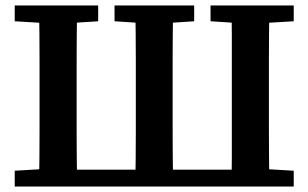

<svg xmlns="http://www.w3.org/2000/svg" viewBox="-20 -684 1131 704"><path d="M123 0Q124 -51 124.5 -102Q125 -153 125 -204.5Q125 -256 125 -306V-358Q125 -410 125 -461Q125 -512 124.5 -563Q124 -614 123 -664H263Q262 -613 261.5 -562Q261 -511 261 -460Q261 -409 261 -358V-306Q261 -255 261 -203.5Q261 -152 261.5 -101.5Q262 -51 263 0ZM476 0Q477 -51 477.5 -102Q478 -153 478 -204Q478 -255 478 -306V-358Q478 -409 478 -460Q478 -511 477.5 -562Q477 -613 476 -664H615Q614 -614 613.5 -563Q613 -512 613 -461Q613 -410 613 -358V-306Q613 -256 613 -204.5Q613 -153 613.5 -102Q614 -51 615 0ZM829 0Q830 -51 830 -101.5Q830 -152 830 -203.5Q830 -255 830 -306V-358Q830 -409 830 -460Q830 -511 830 -562Q830 -613 829 -664H968Q967 -614 966.5 -563Q966 -512 966 -461Q966 -410 966 -358V-306Q966 -256 966 -204.5Q966 -153 966.5 -102Q967 -51 968 0ZM34 -606V-664H340V-606L215 -598H168ZM400 -606V-664H692V-606L569 -598H523ZM752 -606V-664H1057V-606L923 -598H876ZM34 0V-58L170 -66H184V0ZM908 0V-66H922L1057 -58V0ZM210 0V-62H881V0Z"/></svg>

Font: Source Serif 4 SemiBold
Style: Regular
Weight: 600
Designer: Frank Grießhammer
Foundry: Adobe Systems Incorporated
Version: Version 4.004;hotconv 1.0.116;makeotfexe 2.5.65601